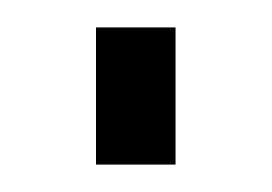

<svg xmlns="http://www.w3.org/2000/svg" viewBox="-20 -120 198 140"><path d="M108 -100V0H50V-100Z"/></svg>

Font: Pathway Extreme 8pt Thin 12pt Thin
Style: Regular
Weight: 250
Version: Version 1.001;gftools[0.9.26]